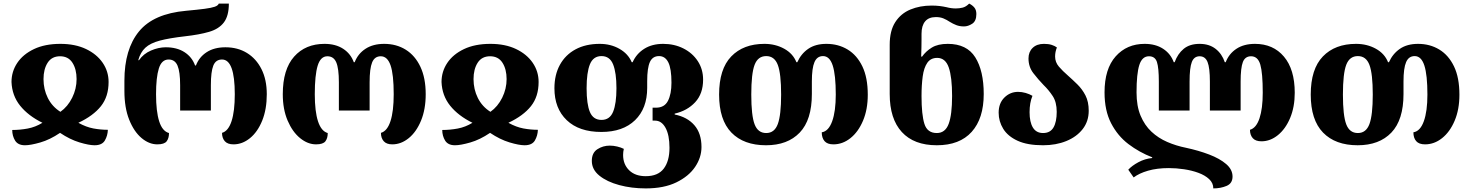

<svg xmlns="http://www.w3.org/2000/svg" viewBox="-20 -794 8183 1068"><path d="M119 14Q80 14 64 -12Q48 -38 48 -71Q91 -71 134 -79Q177 -87 216 -111Q137 -150 92 -206Q47 -262 44 -338Q44 -396 76 -444Q108 -492 169 -521Q230 -550 316 -550Q398 -550 458 -521.5Q518 -493 551 -445Q584 -397 584 -338Q584 -257 541.5 -203.5Q499 -150 416 -111Q459 -87 499.5 -79.5Q540 -72 580 -72Q579 -40 563.5 -13Q548 14 506 14Q475 14 422 -2Q369 -18 314 -55Q258 -17 204 -1.5Q150 14 119 14ZM316 -172Q357 -201 381.5 -250.5Q406 -300 406 -354Q406 -409 383 -445Q360 -481 314 -481Q268 -481 245 -445Q222 -409 222 -354Q222 -297 246 -249Q270 -201 316 -172Z M855 9Q809 9 767 -26.5Q725 -62 698.5 -128.5Q672 -195 672 -288V-345Q672 -520 753 -619Q834 -718 1015 -734Q1080 -740 1118 -745Q1156 -750 1174.5 -756.5Q1193 -763 1197 -774H1253Q1253 -706 1225.5 -669.5Q1198 -633 1143.5 -617Q1089 -601 1008 -592Q921 -582 868.5 -568Q816 -554 788.5 -528.5Q761 -503 749 -459H753Q778 -495 820 -513Q862 -531 902 -531Q964 -531 1006 -504Q1048 -477 1065 -430H1070Q1088 -477 1130 -504Q1172 -531 1234 -531Q1302 -531 1353.5 -499.5Q1405 -468 1434.5 -409.5Q1464 -351 1464 -270Q1464 -186 1438.5 -123Q1413 -60 1370.5 -25.5Q1328 9 1279 9Q1246 9 1230.5 -8.5Q1215 -26 1215 -55Q1250 -65 1268 -120Q1286 -175 1286 -270Q1286 -463 1215 -463Q1180 -463 1166.5 -429Q1153 -395 1153 -320V-179H982V-320Q982 -395 967.5 -429Q953 -463 918 -463Q879 -463 863.5 -413Q848 -363 848 -270Q848 -174 865.5 -119Q883 -64 920 -54Q920 -25 907 -8Q894 9 855 9Z M1738 9Q1692 9 1649.5 -25.5Q1607 -60 1580 -123Q1553 -186 1553 -270Q1553 -408 1616 -479Q1679 -550 1785 -550Q1847 -550 1889 -522.5Q1931 -495 1948 -448H1953Q1971 -495 2013 -522.5Q2055 -550 2117 -550Q2185 -550 2237 -517.5Q2289 -485 2318.5 -422.5Q2348 -360 2348 -270Q2348 -186 2322 -123Q2296 -60 2253.5 -25.5Q2211 9 2162 9Q2130 9 2114.5 -8.5Q2099 -26 2099 -55Q2134 -65 2152 -120Q2170 -175 2170 -270Q2170 -380 2152.5 -430.5Q2135 -481 2098 -481Q2064 -481 2050 -447Q2036 -413 2036 -336V-179H1865V-336Q1865 -413 1850.5 -447Q1836 -481 1801 -481Q1763 -481 1747 -428.5Q1731 -376 1731 -270Q1731 -174 1749 -119Q1767 -64 1803 -54Q1803 -25 1790 -8Q1777 9 1738 9Z M2511 14Q2472 14 2456 -12Q2440 -38 2440 -71Q2483 -71 2526 -79Q2569 -87 2608 -111Q2529 -150 2484 -206Q2439 -262 2436 -338Q2436 -396 2468 -444Q2500 -492 2561 -521Q2622 -550 2708 -550Q2790 -550 2850 -521.5Q2910 -493 2943 -445Q2976 -397 2976 -338Q2976 -257 2933.5 -203.5Q2891 -150 2808 -111Q2851 -87 2891.5 -79.5Q2932 -72 2972 -72Q2971 -40 2955.5 -13Q2940 14 2898 14Q2867 14 2814 -2Q2761 -18 2706 -55Q2650 -17 2596 -1.5Q2542 14 2511 14ZM2708 -172Q2749 -201 2773.5 -250.5Q2798 -300 2798 -354Q2798 -409 2775 -445Q2752 -481 2706 -481Q2660 -481 2637 -445Q2614 -409 2614 -354Q2614 -297 2638 -249Q2662 -201 2708 -172Z M3572 254Q3493 254 3424.5 235.5Q3356 217 3314 183Q3272 149 3272 101Q3272 56 3303 36Q3334 16 3372 16Q3392 16 3413 21Q3434 26 3450 34Q3446 51 3446 68Q3446 120 3479.5 153Q3513 186 3572 186Q3640 186 3672 144Q3704 102 3704 28Q3704 -43 3682 -83Q3660 -123 3624 -123H3610V-195H3629Q3676 -195 3695.5 -233Q3715 -271 3715 -334Q3715 -412 3697.5 -447Q3680 -482 3646 -482Q3610 -482 3595 -449Q3580 -416 3580 -343V-305Q3580 -191 3512.5 -125.5Q3445 -60 3325 -60Q3201 -60 3132.5 -125.5Q3064 -191 3064 -303Q3064 -378 3094.5 -433.5Q3125 -489 3181.5 -519.5Q3238 -550 3316 -550Q3377 -550 3425.5 -522.5Q3474 -495 3494 -448H3499Q3520 -495 3563.5 -522.5Q3607 -550 3669 -550Q3731 -550 3781.5 -524.5Q3832 -499 3861.5 -454Q3891 -409 3891 -351Q3891 -273 3847 -225.5Q3803 -178 3733 -162V-157Q3803 -143 3842.5 -97.5Q3882 -52 3882 24Q3882 82 3846.5 134.5Q3811 187 3742 220.5Q3673 254 3572 254ZM3326 -127Q3372 -127 3390.5 -172.5Q3409 -218 3409 -303Q3409 -389 3390.5 -435.5Q3372 -482 3326 -482Q3280 -482 3261.5 -436.5Q3243 -391 3243 -303Q3243 -214 3261.5 -170.5Q3280 -127 3326 -127Z M4241 14Q4117 14 4048.5 -56.5Q3980 -127 3980 -268Q3980 -410 4047.5 -480Q4115 -550 4232 -550Q4293 -550 4342 -523Q4391 -496 4410 -448H4415Q4436 -495 4476 -522.5Q4516 -550 4577 -550Q4643 -550 4695 -518.5Q4747 -487 4777 -424.5Q4807 -362 4807 -267Q4807 -185 4780.5 -122.5Q4754 -60 4710.5 -25.5Q4667 9 4616 9Q4582 9 4566.5 -9Q4551 -27 4551 -58Q4589 -64 4609 -119.5Q4629 -175 4629 -268Q4629 -377 4612 -429.5Q4595 -482 4558 -482Q4525 -482 4510.5 -448.5Q4496 -415 4496 -341V-271Q4496 -127 4428.5 -56.5Q4361 14 4241 14ZM4242 -54Q4288 -54 4306.5 -104Q4325 -154 4325 -268Q4325 -384 4306.5 -433Q4288 -482 4242 -482Q4196 -482 4177.5 -433.5Q4159 -385 4159 -268Q4159 -151 4177.5 -102.5Q4196 -54 4242 -54Z M5191 14Q5064 14 4996.5 -59.5Q4929 -133 4929 -271V-545Q4929 -623 4960 -671Q4991 -719 5044 -741Q5097 -763 5162 -763Q5187 -763 5207 -760.5Q5227 -758 5245 -754Q5271 -747 5297 -747Q5316 -747 5334.5 -751.5Q5353 -756 5371 -774Q5388 -766 5399.5 -752.5Q5411 -739 5411 -716Q5411 -677 5388 -662Q5365 -647 5342 -647Q5318 -647 5299 -654.5Q5280 -662 5264 -672Q5246 -684 5228 -691.5Q5210 -699 5186 -699Q5146 -699 5126 -675Q5106 -651 5106 -606V-575Q5106 -559 5105.5 -530.5Q5105 -502 5104 -479H5109Q5130 -509 5163.5 -529.5Q5197 -550 5252 -550Q5358 -550 5405 -475Q5452 -400 5452 -271Q5452 -135 5385 -60.5Q5318 14 5191 14ZM5191 -54Q5238 -54 5257 -105Q5276 -156 5276 -260Q5276 -365 5257.5 -418.5Q5239 -472 5193 -472Q5157 -472 5138 -444.5Q5119 -417 5112.5 -368.5Q5106 -320 5106 -260Q5106 -156 5122 -105Q5138 -54 5191 -54Z M5782 14Q5695 14 5640.5 -11Q5586 -36 5560.5 -77.5Q5535 -119 5535 -167Q5535 -220 5567 -251.5Q5599 -283 5643 -283Q5664 -283 5685 -277Q5706 -271 5723 -261Q5707 -222 5707 -170Q5707 -115 5725.5 -84.5Q5744 -54 5782 -54Q5822 -54 5840 -85Q5858 -116 5858 -172Q5858 -226 5835.5 -260Q5813 -294 5785 -321Q5755 -352 5728 -387Q5701 -422 5701 -469Q5701 -505 5724 -527.5Q5747 -550 5787 -550Q5812 -550 5829.5 -544.5Q5847 -539 5859 -530Q5849 -505 5849 -480Q5849 -448 5870 -423.5Q5891 -399 5920 -374Q5946 -351 5973 -324.5Q6000 -298 6018 -263Q6036 -228 6036 -178Q6036 -119 6002.5 -76Q5969 -33 5911.5 -9.5Q5854 14 5782 14Z M6961 -550Q7062 -550 7122 -479Q7182 -408 7182 -278Q7182 -199 7156.5 -138Q7131 -77 7088.5 -42.5Q7046 -8 6997 -8Q6964 -8 6948.5 -25.5Q6933 -43 6933 -72Q6968 -82 6986 -136Q7004 -190 7004 -278Q7004 -388 6990.5 -434.5Q6977 -481 6939 -481Q6906 -481 6893.5 -449Q6881 -417 6881 -340V-179H6710V-340Q6710 -417 6697 -449Q6684 -481 6653 -481Q6622 -481 6609.5 -449Q6597 -417 6597 -340V-179H6426V-340Q6426 -417 6415.5 -449Q6405 -481 6371 -481Q6333 -481 6317.5 -432.5Q6302 -384 6302 -280Q6302 -204 6324.5 -150.5Q6347 -97 6385 -61.5Q6423 -26 6472.5 -4.5Q6522 17 6577 28Q6647 43 6706 65.5Q6765 88 6800.5 118.5Q6836 149 6836 188Q6836 226 6803 240Q6770 254 6729 254Q6729 224 6706 202.5Q6683 181 6646.5 167.5Q6610 154 6566.5 147.5Q6523 141 6482 141Q6416 141 6366 155.5Q6316 170 6286 193L6256 150Q6276 128 6312 108.5Q6348 89 6389 85V81Q6317 53 6257 7.5Q6197 -38 6160.5 -108.5Q6124 -179 6124 -280Q6124 -411 6186 -480.5Q6248 -550 6347 -550Q6408 -550 6450 -522.5Q6492 -495 6509 -448H6514Q6531 -495 6564.5 -522.5Q6598 -550 6653 -550Q6706 -550 6741.5 -522.5Q6777 -495 6793 -448H6798Q6816 -495 6857.5 -522.5Q6899 -550 6961 -550Z M7532 14Q7408 14 7339.5 -56.5Q7271 -127 7271 -268Q7271 -410 7338.5 -480Q7406 -550 7523 -550Q7584 -550 7633 -523Q7682 -496 7701 -448H7706Q7727 -495 7767 -522.5Q7807 -550 7868 -550Q7934 -550 7986 -518.5Q8038 -487 8068 -424.5Q8098 -362 8098 -267Q8098 -185 8071.5 -122.5Q8045 -60 8001.5 -25.5Q7958 9 7907 9Q7873 9 7857.5 -9Q7842 -27 7842 -58Q7880 -64 7900 -119.5Q7920 -175 7920 -268Q7920 -377 7903 -429.5Q7886 -482 7849 -482Q7816 -482 7801.5 -448.5Q7787 -415 7787 -341V-271Q7787 -127 7719.5 -56.5Q7652 14 7532 14ZM7533 -54Q7579 -54 7597.5 -104Q7616 -154 7616 -268Q7616 -384 7597.5 -433Q7579 -482 7533 -482Q7487 -482 7468.5 -433.5Q7450 -385 7450 -268Q7450 -151 7468.5 -102.5Q7487 -54 7533 -54Z"/></svg>

Font: Noto Serif Georgian ExtraBold
Style: Regular
Weight: 800
Designer: Monotype Design Team, Akaki Razmadze
Foundry: Google LLC
Version: Version 2.003; ttfautohint (v1.8.4.7-5d5b)